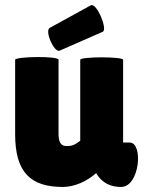

<svg xmlns="http://www.w3.org/2000/svg" viewBox="-20 -731 584 761"><path d="M468 -494C468 -507 298 -507 298 -494V-173C281 -161 271 -152 244 -152C219 -152 212 -171 212 -202V-494C212 -510 40 -507 40 -494V-199C40 -47 102 10 229 10C276 10 325 -13 360 -44L361 -45C372 -26 398 10 460 10C534 10 549 -166 494 -166H468ZM387 -605C408 -613 364 -721 340 -710L178 -621C155 -611 194 -522 216 -530Z"/></svg>

Font: Lilita 2
Style: Regular
Weight: 400
Designer: Juan Montoreano
Foundry: Juan Montoreano
Version: Version 2.001